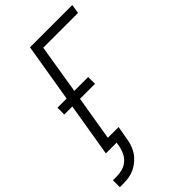

<svg xmlns="http://www.w3.org/2000/svg" viewBox="-314 -820 1097 1097"><g transform="rotate(-45 235.0 -271.0)"><path d="M-37 193V137H-6Q17 137 40.5 130.5Q64 124 82.5 108Q101 92 111.5 69.5Q122 47 126 24L130 0H43L97 -325H32V-380H106L165 -735H507L498 -680H217L168 -380H280V-325H159L114 -55H201L187 24Q184 47 176.5 69Q169 91 156 111Q143 131 124 147.5Q105 164 83.5 174.5Q62 185 39.5 189Q17 193 -6 193Z"/></g></svg>

Font: Iosevka SS04 Light
Style: Italic
Weight: 300
Italic angle: -9°
Monospace: yes
Designer: Belleve Invis
Foundry: Belleve Invis
Version: Version 19.0.0; ttfautohint (v1.8.4)